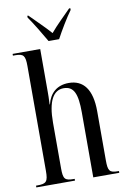

<svg xmlns="http://www.w3.org/2000/svg" viewBox="-102 -1016 714 1076"><g transform="rotate(-10 254.5 -478.0)"><path d="M225 -796H285C309 -841 349 -908 377 -946V-956H370C332 -917 290 -878 255 -836C219 -877 175 -918 138 -956H132V-946C159 -908 199 -841 225 -796ZM15 0H235V-10H230C179 -10 170 -20 170 -81V-341C170 -464 203 -521 262 -521C320 -521 339 -475 339 -370V0H487V-10H481C433 -10 425 -22 425 -82V-361C425 -486 378 -545 295 -545C228 -545 186 -507 171 -445H169C171 -485 171 -497 171 -516V-760H14V-750H28C74 -750 84 -738 84 -679V-83C84 -20 74 -10 21 -10H15Z"/></g></svg>

Font: Noto Serif Display ExtraCondensed
Style: Regular
Weight: 400
Width: 2
Designer: Monotype Design Team
Foundry: Monotype Imaging Inc.
Version: Version 2.009